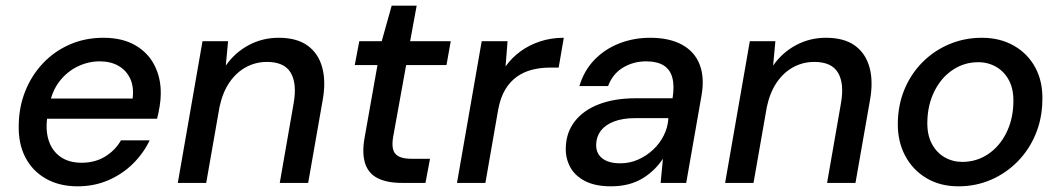

<svg xmlns="http://www.w3.org/2000/svg" viewBox="-20 -644 3737 676"><path d="M253 12Q189 12 141.5 -15Q94 -42 69 -90.5Q44 -139 46 -205Q47 -269 69.5 -324.5Q92 -380 132 -422Q172 -464 226 -487.5Q280 -511 344 -511Q411 -511 456.5 -484.5Q502 -458 524.5 -413Q547 -368 546 -313Q546 -293 542 -269Q538 -245 533 -226H121L133 -297H447Q452 -339 438 -368Q424 -397 396.5 -412.5Q369 -428 331 -428Q291 -428 253.5 -410Q216 -392 189 -357Q162 -322 153 -269L148 -240Q139 -191 150.5 -152.5Q162 -114 192 -92.5Q222 -71 267 -71Q315 -71 350.5 -93Q386 -115 406 -150H507Q485 -104 448 -67.5Q411 -31 361.5 -9.5Q312 12 253 12Z M606 0 693 -499H783L775 -413Q807 -459 855.5 -485Q904 -511 961 -511Q1025 -511 1063 -483.5Q1101 -456 1114.5 -406.5Q1128 -357 1116 -291L1065 0H965L1014 -281Q1026 -350 1003.5 -388Q981 -426 920 -426Q880 -426 846 -407.5Q812 -389 788 -354Q764 -319 753 -268L706 0Z M1396 0Q1342 0 1309 -17Q1276 -34 1265 -70.5Q1254 -107 1264 -161L1309 -415H1229L1245 -499H1324L1359 -624H1447L1424 -499H1567L1552 -415H1410L1364 -161Q1357 -118 1373 -101.5Q1389 -85 1428 -85H1494L1478 0Z M1589 0 1676 -499H1767L1760 -410Q1782 -441 1813 -463.5Q1844 -486 1882.5 -498.5Q1921 -511 1965 -511L1947 -406H1916Q1883 -406 1853.5 -398.5Q1824 -391 1800 -374Q1776 -357 1759 -329Q1742 -301 1734 -258L1689 0Z M2131 12Q2076 12 2040 -6.5Q2004 -25 1987.5 -56Q1971 -87 1972 -123Q1973 -177 2003.5 -216.5Q2034 -256 2089 -277Q2144 -298 2218 -298H2348Q2355 -342 2347 -371Q2339 -400 2316 -414Q2293 -428 2255 -428Q2210 -428 2173.5 -406Q2137 -384 2121 -341H2020Q2036 -395 2072.5 -433Q2109 -471 2160 -491Q2211 -511 2269 -511Q2337 -511 2381.5 -486.5Q2426 -462 2443.5 -416.5Q2461 -371 2450 -308L2396 0H2306L2314 -85Q2300 -64 2282 -46.5Q2264 -29 2241.5 -15.5Q2219 -2 2191.5 5Q2164 12 2131 12ZM2164 -69Q2197 -69 2226.5 -82Q2256 -95 2279.5 -117Q2303 -139 2317 -167Q2331 -195 2333 -225V-228H2215Q2173 -228 2142.5 -216.5Q2112 -205 2096 -184.5Q2080 -164 2079 -136Q2078 -104 2100.5 -86.5Q2123 -69 2164 -69Z M2533 0 2620 -499H2710L2702 -413Q2734 -459 2782.5 -485Q2831 -511 2888 -511Q2952 -511 2990 -483.5Q3028 -456 3041.5 -406.5Q3055 -357 3043 -291L2992 0H2892L2941 -281Q2953 -350 2930.5 -388Q2908 -426 2847 -426Q2807 -426 2773 -407.5Q2739 -389 2715 -354Q2691 -319 2680 -268L2633 0Z M3354 12Q3290 12 3241.5 -17Q3193 -46 3166.5 -96.5Q3140 -147 3141 -211Q3142 -276 3165 -330.5Q3188 -385 3228.5 -425.5Q3269 -466 3322.5 -488.5Q3376 -511 3437 -511Q3501 -511 3550 -483Q3599 -455 3625.5 -405.5Q3652 -356 3650 -290Q3649 -226 3626 -171Q3603 -116 3562.5 -75Q3522 -34 3469 -11Q3416 12 3354 12ZM3368 -74Q3418 -74 3458.5 -101Q3499 -128 3523 -176Q3547 -224 3548 -284Q3549 -330 3532.5 -361Q3516 -392 3487.5 -408.5Q3459 -425 3424 -425Q3375 -425 3334.5 -398Q3294 -371 3270 -323Q3246 -275 3245 -215Q3244 -170 3260.5 -138.5Q3277 -107 3305.5 -90.5Q3334 -74 3368 -74Z"/></svg>

Font: DM Sans 20pt Medium
Style: Italic
Weight: 500
Italic angle: -10°
Version: Version 4.004;gftools[0.9.30]